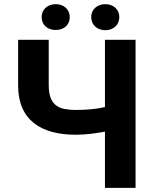

<svg xmlns="http://www.w3.org/2000/svg" viewBox="-20 -902 735 922"><path d="M344 -374C323 -374 304 -376 288 -379C236 -390 214 -428 214 -492V-711H67V-492C67 -325 177 -255 344 -255C393 -255 442 -262 484 -270V0H631V-711H484V-388C443 -378 393 -374 344 -374ZM248 -758C286 -758 315 -782 315 -820C315 -857 286 -882 248 -882C210 -882 180 -858 180 -820C180 -781 209 -758 248 -758ZM486 -757C524 -757 553 -782 553 -820C553 -857 524 -882 486 -882C448 -882 418 -858 418 -820C418 -782 447 -757 486 -757Z"/></svg>

Font: Asimov
Style: Regular
Weight: 500
Designer: Google
Version: Version 2.000980; 2014